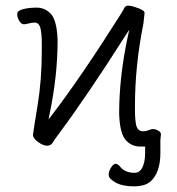

<svg xmlns="http://www.w3.org/2000/svg" viewBox="-20 -503 626 680"><path d="M512 -44Q517 -46 523 -46Q529 -46 537 -42Q550 -36 550 -28L548 -7V39Q548 107 514 139Q494 157 454 157Q414 157 389.5 143.5Q365 130 365 116.5Q365 103 373.5 90Q382 77 389.5 77Q397 77 406 88Q423 109 457 109Q475 109 484.5 89.5Q494 70 494 39V16H476Q448 16 428 -4Q404 -27 402 -101Q402 -229 432 -371L438 -398L423 -375Q289 -164 184 -23Q174 -10 166 3Q160 13 146.5 13Q133 13 115 0Q97 -13 97 -25V-27Q98 -38 113 -129Q128 -220 128 -322Q128 -335 128 -348Q128 -380 124 -400Q119 -423 103 -423Q92 -423 82 -420Q72 -417 64 -417Q56 -417 48.5 -428.5Q41 -440 41 -454Q41 -465 61.5 -470.5Q82 -476 110 -476Q138 -476 158 -456Q182 -433 184 -359Q184 -236 156 -101L152 -80L165 -97Q269 -233 411 -458Q416 -467 421 -476Q425 -483 434.5 -483Q444 -483 458 -478Q492 -468 492 -457L488 -420Q458 -270 458 -130Q458 -122 458 -113Q458 -81 462 -61Q467 -38 487 -38Q498 -38 512 -44Z"/></svg>

Font: Moon Stars Kai T Light
Style: Regular
Weight: 300
Designer: GuiWonder
Version: Version 1.101